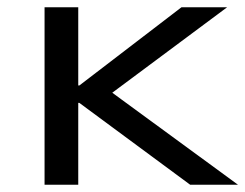

<svg xmlns="http://www.w3.org/2000/svg" viewBox="-20 -510 677 530"><path d="M103 0V-490H196V-274H199L481 -490H607L263 -234L264 -273L637 0H505L199 -226H196V0Z"/></svg>

Font: Nunito Sans 10pt Expanded
Style: Regular
Weight: 400
Width: 7
Designer: Vernon Adams
Foundry: Vernon Adams
Version: Version 3.101;gftools[0.9.27]